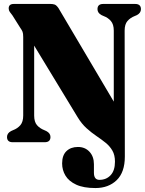

<svg xmlns="http://www.w3.org/2000/svg" viewBox="-20 -720 736 972"><path d="M372.5 -127.5 153 -489V-135Q153 -103 167.2 -86.5Q181.5 -70 204.5 -61L214.5 -56.5Q235.5 -45.5 235.5 -26.5Q235.5 0 206 0H44.5Q15.5 0 15.5 -26.5Q15.5 -45.5 36 -56.5L46 -61Q68.5 -69.5 83 -86.2Q97.5 -103 97.5 -135V-532.5Q97.5 -550.5 94.2 -559Q91 -567.5 83 -578.5L43 -642Q35 -652 29.5 -659.8Q24 -667.5 24 -677.5Q24 -700 50 -700H235.5Q247.5 -700 256.5 -697Q265.5 -694 276 -679L556 -205.5V-565Q556 -596.5 541.5 -613.5Q527 -630.5 504 -639L494 -643.5Q473.5 -654.5 473.5 -673.5Q473.5 -700 502.5 -700H664Q693.5 -700 693.5 -673.5Q693.5 -654.5 673 -643.5L662.5 -639Q639.5 -630 625.2 -613.5Q611 -597 611 -565L612 72.5Q612 152 570.8 192Q529.5 232 463 232Q403 232 365.8 214.8Q328.5 197.5 311.5 169.2Q294.5 141 294.5 107.5Q294.5 66 316.5 45Q338.5 24 374.5 24Q410.5 24 433 48.2Q455.5 72.5 455.5 111.5V154.5Q455.5 190.5 483.5 190.5Q518 190.5 540 167Q562 143.5 562 98.5Q562 65 549 42.5Q536 20 515 3Q494 -14 468.8 -31Q443.5 -48 418.2 -70.8Q393 -93.5 372.5 -127.5Z"/></svg>

Font: Fraunces 144pt Soft Black
Style: Regular
Weight: 900
Version: Version 1.000;[b76b70a41]